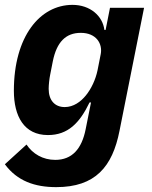

<svg xmlns="http://www.w3.org/2000/svg" viewBox="-24 -557 626 789"><path d="M173 -2C255 -2 303 -51 344 -136H350L328 -26C312 55 272 100 203 100C152 100 110 75 85 37L-4 118C47 187 119 212 207 212C368 212 438 128 467 -19L568 -525H428L410 -434H405C398 -491 347 -537 274 -537C140 -537 33 -407 33 -184C33 -79 75 -2 173 -2ZM242 -117C201 -117 176 -145 176 -192C176 -208 179 -235 182 -249L193 -305C209 -384 246 -422 308 -422C372 -422 398 -377 390 -335L377 -269C369 -230 351 -192 329 -165C308 -139 278 -117 242 -117Z"/></svg>

Font: LVC Sans
Style: Bold Italic
Weight: 700
Italic angle: -11.31°
Designer: Mike Abbink, Paul van der Laan, Pieter van Rosmalen
Foundry: Bold Monday
Version: Version 3.0